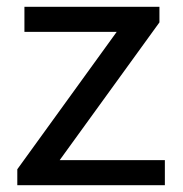

<svg xmlns="http://www.w3.org/2000/svg" viewBox="-20 -546 538 566"><path d="M31 0V-47L324 -452H52V-526H450V-480L156 -74H466V0Z"/></svg>

Font: Archivo SemiBold
Style: Regular
Weight: 400
Version: Version 2.001